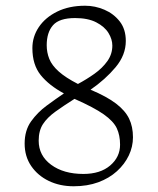

<svg xmlns="http://www.w3.org/2000/svg" viewBox="-20 -641 552 670"><path d="M237 9Q189 9 150.5 -9.5Q112 -28 89 -61.5Q66 -95 66 -140Q66 -186 88.5 -217.5Q111 -249 143 -272.5Q175 -296 203 -315Q151 -343 122 -379Q93 -415 93 -473Q93 -513 115.5 -546.5Q138 -580 179.5 -600.5Q221 -621 277 -621Q312 -621 344.5 -607Q377 -593 398 -566Q419 -539 419 -498Q419 -449 383.5 -406.5Q348 -364 296 -328Q353 -304 385 -279.5Q417 -255 430.5 -227Q444 -199 444 -162Q444 -129 429.5 -98.5Q415 -68 388 -43.5Q361 -19 323 -5Q285 9 237 9ZM271 -34Q330 -34 364.5 -63.5Q399 -93 399 -136Q399 -169 387.5 -193.5Q376 -218 342 -242Q308 -266 240 -296Q202 -272 173.5 -251.5Q145 -231 130 -208Q115 -185 115 -150Q115 -98 158.5 -66Q202 -34 271 -34ZM252 -348Q282 -364 309.5 -383.5Q337 -403 354.5 -427.5Q372 -452 372 -482Q372 -504 358.5 -526Q345 -548 316 -563Q287 -578 242 -578Q187 -578 165 -553Q143 -528 143 -483Q143 -458 152 -435.5Q161 -413 185 -391.5Q209 -370 252 -348Z"/></svg>

Font: Ancizar Sans Thin
Style: Regular
Weight: 100
Designer: Cesar Puertas, Viviana Monsalve, Julian Moncada, Julian Prieto, Jose Castro, Mariel Hernandez, Felipe Aragon, Sara Alarc
Version: Version 8.100